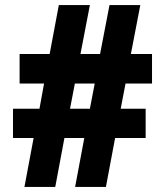

<svg xmlns="http://www.w3.org/2000/svg" viewBox="-20 -734 648 754"><path d="M76 0 112 -192H31V-307H135L153 -406H57V-522H175L211 -714H333L296 -522H373L410 -714H531L494 -522H577V-406H473L454 -307H552V-192H432L396 0H275L311 -192H233L197 0ZM255 -307H333L352 -406H274Z"/></svg>

Font: Noto Sans Tamil Condensed Black
Style: Regular
Weight: 900
Width: 3
Designer: Jelle Bosma - Monotype Design Team
Foundry: Monotype Imaging Inc.
Version: Version 2.004; ttfautohint (v1.8.4.7-5d5b)